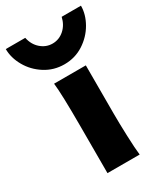

<svg xmlns="http://www.w3.org/2000/svg" viewBox="-189 -837 793 918"><g transform="rotate(-30 207.5 -378.5)"><path d="M292.5 -231.9Q292.5 -178.2 295.2 -107.2Q297.9 -36.1 302.2 0H124.5V-258.8Q124.5 -439 117.2 -498H292.5ZM207.5 -553.2Q148.9 -553.2 101.3 -583.5Q53.7 -613.8 26.9 -661.1Q0 -708.5 0 -756.8H107.4Q115.7 -716.3 143.8 -691.9Q171.9 -667.5 207.5 -667.5Q243.7 -667.5 271.5 -691.9Q299.3 -716.3 308.6 -756.8H415Q415 -709 387.9 -661.6Q360.8 -614.3 313.5 -583.7Q266.1 -553.2 207.5 -553.2Z"/></g></svg>

Font: Lesson One Extra
Style: Regular
Weight: 800
Designer: But Ko, Victor Gaultney, Annie Olsen, Julie Remington, Don Collingsworth, Eric Hays, Becca Hirsbrunner
Version: Version 1.100